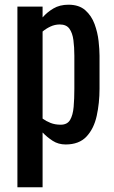

<svg xmlns="http://www.w3.org/2000/svg" viewBox="-20 -606 486 816"><path d="M54 190V-578H161V-532Q180 -554 207 -570Q234 -586 271 -586Q316 -586 342.5 -562.5Q369 -539 382 -503.5Q395 -468 399 -431.5Q403 -395 403 -369V-229Q403 -168 391 -113.5Q379 -59 347.5 -25.5Q316 8 259 8Q228 8 204 -7.5Q180 -23 161 -43V190ZM238 -76Q266 -76 278 -96.5Q290 -117 293 -152Q296 -187 296 -229V-369Q296 -405 292 -435.5Q288 -466 275 -484Q262 -502 234 -502Q213 -502 194 -493Q175 -484 161 -472V-102Q176 -91 195 -83.5Q214 -76 238 -76Z"/></svg>

Font: Oswald
Style: Regular
Weight: 400
Designer: Vernon Adams
Foundry: Vernon Adams
Version: Version 4.103; ttfautohint (v1.8.3)